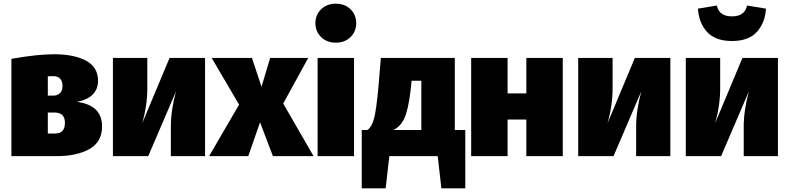

<svg xmlns="http://www.w3.org/2000/svg" viewBox="-20 -849 4292 1044"><path d="M288 0H42V-529Q181 -554 274 -554Q383 -554 448 -519Q513 -484 513 -409Q513 -365 484.5 -335.5Q456 -306 398 -295Q535 -278 535 -161Q535 -77 466 -38.5Q397 0 288 0ZM270 -329Q292 -329 306 -342.5Q320 -356 320 -382Q320 -406 307.5 -420.5Q295 -435 269 -435L240 -434V-329ZM280 -123Q333 -123 333 -181Q333 -236 280 -237H240V-123Z M1095 0H909V-160Q909 -249 937 -352L786 0H594V-534H781V-370Q781 -274 753 -178L902 -534H1095Z M1685 0H1464L1394 -184L1330 0H1117L1280 -280L1131 -534H1350L1402 -377L1449 -534H1656L1520 -286Z M1806 -617Q1757 -617 1726 -647.5Q1695 -678 1695 -723Q1695 -768 1726 -798.5Q1757 -829 1806 -829Q1855 -829 1886 -798.5Q1917 -768 1917 -723Q1917 -678 1886 -647.5Q1855 -617 1806 -617ZM1905 0H1707V-534H1905Z M2510 175H2380L2360 0H2097L2077 175H1947V-142H1978Q2008 -163 2020.5 -235Q2033 -307 2044 -452L2051 -534H2453V-142H2510ZM2271 -142V-410H2218Q2208 -294 2188 -230Q2168 -166 2119 -142Z M3040 0H2842V-199H2740V0H2542V-534H2740V-341H2842V-534H3040Z M3625 0H3439V-160Q3439 -249 3467 -352L3316 0H3124V-534H3311V-370Q3311 -274 3283 -178L3432 -534H3625Z M4210 0H4024V-160Q4024 -249 4052 -352L3901 0H3709V-534H3896V-370Q3896 -274 3868 -178L4017 -534H4210ZM3960 -626Q3870 -626 3825 -675Q3780 -724 3775 -802L3878 -819Q3890 -760 3960 -760Q4030 -760 4042 -819L4145 -802Q4140 -724 4095 -675Q4050 -626 3960 -626Z"/></svg>

Font: Trujillo Black
Style: Regular
Weight: 900
Designer: Fira Sans original fonts by bBox Type GmbH, Carrois Corporate GbR, & Edenspiekermann AG / Changes by Cristiano Sobral
Foundry: Fira Sans original fonts by bBox Type GmbH, Carrois Corporate GbR, & Edenspiekermann AG / Changes by Cristiano Sobral
Version: Version 4.301;July 28, 2020;FontCreator 13.0.0.2655 64-bit